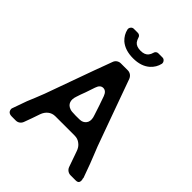

<svg xmlns="http://www.w3.org/2000/svg" viewBox="-258 -1077 1216 1216"><g transform="rotate(45 350.0 -469.5)"><path d="M438.5 -939.5H475.6Q487.3 -939.5 495.1 -929.7Q502.9 -919.9 501 -908.2Q492.2 -869.1 460.9 -840.8Q418.9 -803.7 347.7 -803.7Q275.4 -803.7 232.4 -840.8Q202.1 -869.1 193.4 -908.2Q191.4 -919.9 199.2 -929.7Q207 -939.5 218.8 -939.5H254.9Q263.7 -939.5 270.5 -934.1Q277.3 -928.7 279.3 -919.9Q283.2 -905.3 293 -891.6Q309.6 -871.1 347.7 -871.1Q383.8 -871.1 400.4 -891.6Q410.2 -904.3 414.1 -919.9Q416 -928.7 422.9 -934.1Q429.7 -939.5 438.5 -939.5ZM422.9 -694.3Q437.5 -653.3 461.9 -585.9Q496.1 -493.2 517.6 -431.6Q572.3 -280.3 583 -251Q591.8 -228.5 606.4 -192.4Q621.1 -156.2 627.9 -137.7Q647.5 -83 662.1 -43.9H660.2Q664.1 -33.2 664.1 -24.4Q664.1 -18.6 662.1 -12.7Q658.2 0 636.7 0H591.8Q577.1 0 564.5 -8.8Q552.7 -17.6 547.9 -31.2Q541 -48.8 530.3 -81.1Q529.3 -83 522.5 -103.5Q515.6 -124 511.7 -133.8Q502 -164.1 480.5 -179.7Q460 -196.3 432.6 -196.3H259.8Q231.4 -196.3 210.9 -179.7Q191.4 -164.1 181.6 -136.7Q171.9 -109.4 163.1 -83Q146.5 -38.1 144.5 -32.2Q139.6 -17.6 127.9 -8.8Q116.2 0 100.6 0H64.5Q42 0 33.2 -13.7Q28.3 -22.5 28.3 -31.2Q28.3 -37.1 31.2 -43Q39.1 -64.5 64.5 -136.7Q71.3 -153.3 86.4 -189.5Q101.6 -225.6 110.4 -250Q155.3 -376 170.9 -418Q212.9 -533.2 227.5 -575.2Q240.2 -608.4 252.9 -643.6Q264.6 -675.8 271.5 -694.3Q276.4 -709 288.1 -717.8Q300.8 -726.6 315.4 -726.6H377.9Q392.6 -726.6 405.3 -717.8Q417 -709 422.9 -694.3ZM294.9 -295.9Q306.6 -290 347.7 -290Q387.7 -289.1 400.4 -293Q421.9 -299.8 431.6 -320.3Q441.4 -342.8 428.7 -377Q418 -411.1 408.2 -439.5Q401.4 -458 385.7 -503.9Q373 -538.1 346.7 -538.1Q320.3 -538.1 308.6 -502Q298.8 -472.7 287.1 -438.5Q274.4 -406.2 265.6 -377.9Q254.9 -347.7 262.7 -326.2Q270.5 -304.7 294.9 -295.9Z"/></g></svg>

Font: DeepSea
Style: Medium
Weight: 500
Designer: Stem
Version: Version 3.019;git-0a5106e0b